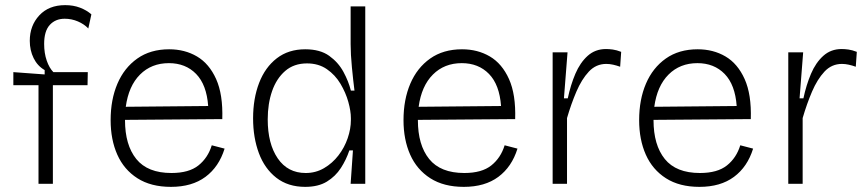

<svg xmlns="http://www.w3.org/2000/svg" viewBox="-20 -716 3380 748"><path d="M130 0V-384H32V-435L154 -426V-443Q126 -459 111 -489.5Q96 -520 96 -557Q96 -616 133 -656Q170 -696 234 -696Q266 -696 292 -686Q318 -676 336 -660L324 -605Q308 -622 283.5 -632.5Q259 -643 232 -643Q196 -643 174 -619Q152 -595 152 -545Q152 -509 162 -480Q172 -451 188 -435H322L321 -384H186V0Z M646 12Q568 12 515.5 -21.5Q463 -55 437 -113.5Q411 -172 411 -248Q411 -328 437.5 -390Q464 -452 515 -488Q566 -524 639 -524Q700 -524 747.5 -496Q795 -468 822 -408Q849 -348 846 -252L467 -249V-248Q467 -151 511 -96.5Q555 -42 648 -42Q716 -42 753 -71.5Q790 -101 805 -150L855 -137Q833 -66 780.5 -27Q728 12 646 12ZM638 -470Q570 -470 525.5 -425.5Q481 -381 470 -300L791 -303Q785 -386 744 -428Q703 -470 638 -470Z M1169 12Q1102 12 1056.5 -23.5Q1011 -59 988.5 -119.5Q966 -180 966 -255Q966 -332 989.5 -393Q1013 -454 1058.5 -489Q1104 -524 1169 -524Q1227 -524 1262.5 -498.5Q1298 -473 1318 -436Q1338 -399 1347 -363H1361Q1356 -402 1351 -453.5Q1346 -505 1346 -544V-691H1403V0H1346L1355 -130H1341Q1329 -94 1308 -61.5Q1287 -29 1253.5 -8.5Q1220 12 1169 12ZM1171 -42Q1210 -42 1242.5 -61Q1275 -80 1298.5 -110.5Q1322 -141 1334.5 -177.5Q1347 -214 1347 -248V-256Q1347 -283 1337 -319Q1327 -355 1306.5 -389.5Q1286 -424 1253.5 -446.5Q1221 -469 1176 -469Q1125 -469 1091 -439.5Q1057 -410 1040 -361Q1023 -312 1023 -251Q1023 -156 1062 -99Q1101 -42 1171 -42Z M1787 12Q1709 12 1656.5 -21.5Q1604 -55 1578 -113.5Q1552 -172 1552 -248Q1552 -328 1578.5 -390Q1605 -452 1656 -488Q1707 -524 1780 -524Q1841 -524 1888.5 -496Q1936 -468 1963 -408Q1990 -348 1987 -252L1608 -249V-248Q1608 -151 1652 -96.5Q1696 -42 1789 -42Q1857 -42 1894 -71.5Q1931 -101 1946 -150L1996 -137Q1974 -66 1921.5 -27Q1869 12 1787 12ZM1779 -470Q1711 -470 1666.5 -425.5Q1622 -381 1611 -300L1932 -303Q1926 -386 1885 -428Q1844 -470 1779 -470Z M2133 0V-512H2191L2177 -333H2192Q2203 -385 2221.5 -428.5Q2240 -472 2269.5 -498.5Q2299 -525 2341 -525Q2353 -525 2367.5 -523Q2382 -521 2400 -514L2396 -456Q2382 -461 2368.5 -464Q2355 -467 2342 -467Q2302 -467 2274 -437Q2246 -407 2225.5 -359Q2205 -311 2189 -256V0Z M2705 12Q2627 12 2574.5 -21.5Q2522 -55 2496 -113.5Q2470 -172 2470 -248Q2470 -328 2496.5 -390Q2523 -452 2574 -488Q2625 -524 2698 -524Q2759 -524 2806.5 -496Q2854 -468 2881 -408Q2908 -348 2905 -252L2526 -249V-248Q2526 -151 2570 -96.5Q2614 -42 2707 -42Q2775 -42 2812 -71.5Q2849 -101 2864 -150L2914 -137Q2892 -66 2839.5 -27Q2787 12 2705 12ZM2697 -470Q2629 -470 2584.5 -425.5Q2540 -381 2529 -300L2850 -303Q2844 -386 2803 -428Q2762 -470 2697 -470Z M3051 0V-512H3109L3095 -333H3110Q3121 -385 3139.5 -428.5Q3158 -472 3187.5 -498.5Q3217 -525 3259 -525Q3271 -525 3285.5 -523Q3300 -521 3318 -514L3314 -456Q3300 -461 3286.5 -464Q3273 -467 3260 -467Q3220 -467 3192 -437Q3164 -407 3143.5 -359Q3123 -311 3107 -256V0Z"/></svg>

Font: Bricolage Grotesque 10pt ExtraLight
Style: Regular
Weight: 200
Designer: Mathieu Triay
Foundry: Atelier Triay
Version: Version 1.000; ttfautohint (v1.8.4.7-5d5b);gftools[0.9.32]